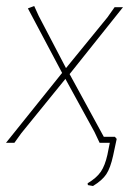

<svg xmlns="http://www.w3.org/2000/svg" viewBox="-21 -476 458 640"><path d="M362 -20 368 -13 356 43Q347 84 333.5 104.5Q320 125 289 144L272 141L271 135Q301 117 315 96.5Q329 76 337 40L345 0H311L294 -36L197 -213L50 -32L27 0H-1L186 -233L72 -448L93 -456L108 -423L199 -249L337 -418L361 -452H389L211 -229L325 -20Z"/></svg>

Font: Luna Sans Thin
Style: Italic
Weight: 250
Italic angle: -7°
Designer: Juan Pablo del Peral
Foundry: Huerta Tipografica
Version: Version 2.001; ttfautohint (v1.5)